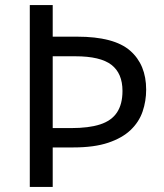

<svg xmlns="http://www.w3.org/2000/svg" viewBox="-20 -734 645 754"><path d="M554 -382Q554 -337 540 -296Q526 -255 493 -223.5Q460 -192 405 -173.5Q350 -155 268 -155H187V0H97V-714H187V-590H283Q428 -590 491 -535Q554 -480 554 -382ZM259 -231Q329 -231 373.5 -245.5Q418 -260 439.5 -292.5Q461 -325 461 -377Q461 -446 417.5 -479.5Q374 -513 276 -513H187V-231Z"/></svg>

Font: Noto Sans Tamil
Style: Regular
Weight: 400
Designer: Jelle Bosma - Monotype Design Team
Foundry: Monotype Imaging Inc.
Version: Version 2.003